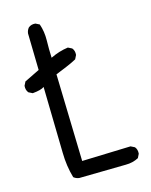

<svg xmlns="http://www.w3.org/2000/svg" viewBox="-117 -859 734 932"><g transform="rotate(-15 250.0 -393.0)"><path d="M164.1 -3.9Q148.4 -5.9 136.7 -15.6Q119.1 -76.2 118.2 -143.1Q117.2 -210 111.3 -475.6Q95.7 -463.9 52.7 -460L33.2 -469.7Q21.5 -483.4 23.4 -504.9L33.2 -524.4Q58.6 -536.1 109.4 -561.5L105.5 -746.1Q107.4 -761.7 117.2 -773.4Q130.9 -785.2 152.3 -783.2L171.9 -773.4Q185.5 -734.4 184.6 -690.4Q183.6 -646.5 185.5 -602.5Q229.5 -624 274.4 -629.9L293.9 -620.1Q305.7 -606.4 303.7 -585L293.9 -565.4Q268.6 -551.8 242.2 -541Q215.8 -530.3 187.5 -518.6L199.2 -80.1L444.3 -87.9L463.9 -78.1Q475.6 -64.5 473.6 -43L463.9 -23.4Q434.6 -7.8 399.4 -7.8Q364.3 -7.8 164.1 -3.9Z"/></g></svg>

Font: JasonHandwriting2
Style: Regular
Weight: 400
Version: Version 1.05.10